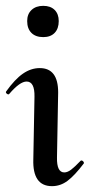

<svg xmlns="http://www.w3.org/2000/svg" viewBox="-24 -628 307 657"><path d="M90 -83 94 -297Q95 -349 67 -349Q44 -349 8 -307Q6 -305 5 -305Q1 -305 -2 -308.5Q-5 -312 -3 -315Q27 -357 54.5 -376Q82 -395 112 -395Q175 -395 175 -312L171 -89Q170 -38 196 -38Q207 -38 219.5 -47.5Q232 -57 251 -77Q253 -79 254 -79Q258 -79 261 -75.5Q264 -72 263 -69Q232 -28 207.5 -9.5Q183 9 154 9Q87 9 90 -83ZM69 -556Q69 -580 84 -594Q99 -608 124 -608Q149 -608 163 -594Q177 -580 177 -556Q177 -530 163 -515.5Q149 -501 124 -501Q98 -501 83.5 -515.5Q69 -530 69 -556Z"/></svg>

Font: Cormorant Upright SemiBold
Style: Regular
Weight: 600
Designer: Christian Thalmann (Catharsis Fonts)
Foundry: Catharsis Fonts
Version: Version 3.302